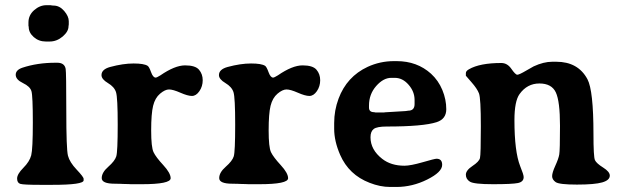

<svg xmlns="http://www.w3.org/2000/svg" viewBox="-20 -721 2429 751"><path d="M91.3 -633.3Q91.3 -661.6 113.5 -681.2Q135.7 -700.7 161.6 -700.7H177.2Q184.6 -699.2 189.5 -699.2Q212.9 -699.2 231 -678.2Q249 -657.2 249 -638.2V-625.5Q248 -620.6 248 -618.2Q248 -597.7 225.1 -578.1Q202.1 -558.6 174.3 -558.6H159.2Q131.8 -558.6 112.1 -575.9Q92.3 -593.3 92.3 -615.7L91.3 -620.6ZM184.1 2H137.7Q72.8 2 59.8 -1.7Q46.9 -5.4 46.9 -22.7Q46.9 -40 71.3 -64.5Q95.7 -88.9 102.1 -113.5Q108.4 -138.2 108.4 -241.9Q108.4 -345.7 103 -364.3Q97.7 -382.8 69.6 -396.2Q41.5 -409.7 41.5 -428.5Q41.5 -447.3 67.4 -456.1Q126 -475.6 196.8 -475.6H204.1Q232.4 -475.6 236.8 -451.7Q239.3 -438 239.3 -287.8Q239.3 -137.7 245.8 -112.1Q252.4 -86.4 279.8 -57.6Q307.1 -28.8 307.1 -21.5V-15.6Q307.1 2 184.1 2Z M647.5 -23.9Q647.5 -0.5 534.2 -0.5H492.2L481.9 -1Q471.7 -1.5 460.9 -1.5L450.7 -2Q440.4 -2.4 429.2 -2.4Q377.9 -2.4 377.9 -24.4Q377.9 -46.4 403.6 -68.8Q429.2 -91.3 434.8 -109.4Q440.4 -127.4 440.4 -233.4Q440.4 -339.4 433.8 -360.4Q427.2 -381.3 402.1 -396.2Q377 -411.1 377 -427.2Q377 -449.7 410.6 -459Q461.4 -472.7 502.4 -472.7Q543.5 -472.7 557.6 -463.4Q563.5 -459.5 571 -438.5Q578.6 -417.5 588.9 -417.5Q593.3 -417.5 607.4 -426.3Q664.1 -465.3 704.1 -465.3Q744.1 -465.3 758.5 -448.2Q772.9 -431.2 772.9 -407.2Q772.9 -383.3 760 -364.5Q747.1 -345.7 730.7 -345.7Q714.4 -345.7 685.5 -358.4Q656.7 -371.1 641.1 -371.1Q625.5 -371.1 606 -354.5Q586.4 -337.9 578.9 -307.1Q571.3 -276.4 571.3 -210.7Q571.3 -145 580.6 -125.7Q589.8 -106.4 618.7 -75.2Q647.5 -43.9 647.5 -23.9Z M1106.9 -23.9Q1106.9 -0.5 993.7 -0.5H951.7L941.4 -1Q931.2 -1.5 920.4 -1.5L910.2 -2Q899.9 -2.4 888.7 -2.4Q837.4 -2.4 837.4 -24.4Q837.4 -46.4 863 -68.8Q888.7 -91.3 894.3 -109.4Q899.9 -127.4 899.9 -233.4Q899.9 -339.4 893.3 -360.4Q886.7 -381.3 861.6 -396.2Q836.4 -411.1 836.4 -427.2Q836.4 -449.7 870.1 -459Q920.9 -472.7 961.9 -472.7Q1002.9 -472.7 1017.1 -463.4Q1022.9 -459.5 1030.5 -438.5Q1038.1 -417.5 1048.3 -417.5Q1052.7 -417.5 1066.9 -426.3Q1123.5 -465.3 1163.6 -465.3Q1203.6 -465.3 1218 -448.2Q1232.4 -431.2 1232.4 -407.2Q1232.4 -383.3 1219.5 -364.5Q1206.5 -345.7 1190.2 -345.7Q1173.8 -345.7 1145 -358.4Q1116.2 -371.1 1100.6 -371.1Q1085 -371.1 1065.4 -354.5Q1045.9 -337.9 1038.3 -307.1Q1030.8 -276.4 1030.8 -210.7Q1030.8 -145 1040 -125.7Q1049.3 -106.4 1078.1 -75.2Q1106.9 -43.9 1106.9 -23.9Z M1524.4 -416.5H1510.3Q1479.5 -416.5 1451.4 -384.5Q1423.3 -352.5 1423.3 -308.1V-300.3Q1423.3 -282.2 1443.4 -282.2L1448.2 -281.2H1482.9L1485.4 -281.7L1566.9 -286.6Q1574.2 -288.1 1576.7 -288.1Q1601.6 -288.1 1601.6 -314V-330.1Q1601.6 -362.8 1578.1 -389.6Q1554.7 -416.5 1524.4 -416.5ZM1429.2 -184.1Q1429.2 -135.3 1475.1 -99.6Q1509.3 -72.8 1562 -72.8Q1585.9 -72.8 1633.1 -86.4Q1680.2 -100.1 1687.5 -100.1Q1709.5 -100.1 1709.5 -76.2Q1709.5 -47.9 1651.1 -18.8Q1592.8 10.3 1530.3 10.3H1508.8Q1507.8 10.3 1506.3 10.3Q1466.8 10.3 1425.8 -5.9Q1344.7 -37.1 1310.5 -115.2Q1287.1 -168.9 1287.1 -217.3V-239.7Q1287.1 -289.1 1304.2 -335Q1336.4 -421.4 1418 -459.5Q1466.8 -481.9 1520.5 -481.9H1531.7Q1611.3 -481.9 1666 -432.6Q1694.8 -406.2 1710.2 -369.1Q1725.6 -332 1725.6 -293.7Q1725.6 -255.4 1688 -243.2Q1635.3 -226.1 1492.7 -226.1Q1454.6 -226.1 1441.9 -216.6Q1429.2 -207 1429.2 -184.1Z M2365.2 -34.2Q2365.2 -16.1 2335.7 -7.6Q2306.2 1 2236.6 1Q2167 1 2153.3 -8.8Q2139.6 -18.6 2139.6 -32Q2139.6 -45.4 2152.1 -72.8Q2164.6 -100.1 2167.5 -116.7Q2170.4 -133.3 2170.4 -229Q2170.4 -324.7 2154.1 -359.6Q2137.7 -394.5 2089.8 -394.5Q2042 -394.5 2012.2 -353Q1992.2 -325.2 1992.2 -251Q1992.2 -128.4 2014.6 -71.3Q2028.3 -38.1 2028.3 -28.3Q2028.3 -9.8 2005.9 -5.1Q1983.4 -0.5 1908.4 -0.5Q1833.5 -0.5 1817.9 -10.5Q1802.2 -20.5 1802.2 -37.6Q1802.2 -54.7 1828.1 -71.8Q1854 -88.9 1857.4 -102.8Q1860.8 -116.7 1860.8 -226.8Q1860.8 -336.9 1853.5 -355.7Q1846.2 -374.5 1824.2 -399.4Q1802.2 -424.3 1802.2 -424.8V-435.1Q1802.2 -443.4 1814.5 -450.2Q1856.9 -474.6 1940.9 -474.6Q1964.4 -474.6 1980.2 -451.7Q1996.1 -428.7 2003.4 -428.7Q2010.7 -428.7 2037.8 -444.6Q2064.9 -460.4 2067.4 -461.4Q2106.4 -479.5 2140.1 -479.5H2155.8Q2241.2 -479.5 2277.8 -411.1Q2301.3 -366.7 2301.3 -197.8Q2301.3 -107.4 2307.1 -94.7Q2313 -82 2339.1 -65.7Q2365.2 -49.3 2365.2 -34.2Z"/></svg>

Font: Averia Serif Libre RX
Style: Bold
Weight: 700
Version: Version 1.002